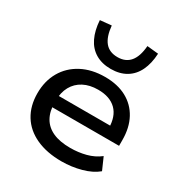

<svg xmlns="http://www.w3.org/2000/svg" viewBox="-177 -890 979 1031"><g transform="rotate(30 312.0 -374.5)"><path d="M349 9Q258 9 191.5 -21.5Q125 -52 90 -109Q55 -166 55 -244Q55 -320 88.5 -378Q122 -436 183.5 -468.5Q245 -501 327 -501Q405 -501 460.5 -471Q516 -441 546 -385.5Q576 -330 576 -253V-218H140V-288H501L481 -270Q481 -345 441.5 -384Q402 -423 329 -423Q277 -423 239 -403Q201 -383 180.5 -346Q160 -309 160 -257V-248Q160 -192 181.5 -154Q203 -116 246 -96.5Q289 -77 354 -77Q404 -77 450 -89Q496 -101 532 -129L565 -54Q528 -23 469.5 -7Q411 9 349 9ZM330 -553Q275 -553 235.5 -576.5Q196 -600 174.5 -644.5Q153 -689 149 -751L219 -758Q225 -692 252 -659Q279 -626 330 -626Q380 -626 407.5 -659Q435 -692 440 -758L510 -751Q507 -689 485.5 -644.5Q464 -600 424.5 -576.5Q385 -553 330 -553Z"/></g></svg>

Font: Nunito Sans 10pt SemiExpanded SemiBold
Style: Regular
Weight: 600
Width: 6
Designer: Vernon Adams
Foundry: Vernon Adams
Version: Version 3.101;gftools[0.9.27]